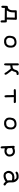

<svg xmlns="http://www.w3.org/2000/svg" viewBox="3144 -3720 711 7040"><g transform="rotate(90 3500.0 -200.5)"><path d="M759.8 134.8 739.3 125Q723.6 97.7 725.6 64.5V-16.6L272.5 -22.5Q272.5 9.8 271.5 40Q270.5 70.3 256.8 95.7Q242.2 107.4 220.7 105.5L201.2 95.7Q191.4 80.1 189.5 62.5L195.3 -92.8Q195.3 -119.1 212.9 -125.5Q230.5 -131.8 257.3 -135.7Q284.2 -139.6 306.6 -161.1Q329.1 -182.6 341.8 -216.8Q354.5 -251 356.4 -297.9Q358.4 -344.7 356.4 -415Q360.4 -456.1 377 -459Q393.6 -461.9 663.1 -463.9Q705.1 -461.9 706.5 -435.5Q708 -409.2 696.3 -94.7Q749 -98.6 774.9 -93.3Q800.8 -87.9 802.7 -61.5L804.7 105.5L794.9 125Q781.2 136.7 759.8 134.8ZM620.1 -94.7 626 -387.7 434.6 -385.7Q436.5 -348.6 433.6 -293.9Q430.7 -239.3 415 -194.3Q399.4 -149.4 362.3 -94.7Z M1536.1 5.9Q1494.1 5.9 1455.6 2.9Q1417 0 1390.6 -16.6Q1364.3 -33.2 1335.9 -60.5Q1307.6 -87.9 1297.9 -133.3Q1288.1 -178.7 1293 -226.6Q1297.9 -274.4 1310.5 -317.4Q1323.2 -360.4 1362.3 -395.5Q1401.4 -430.7 1455.1 -441.4Q1508.8 -452.1 1553.7 -449.2Q1598.6 -446.3 1626 -431.6Q1653.3 -417 1677.7 -392.6Q1702.1 -368.2 1712.9 -338.9Q1723.6 -309.6 1726.6 -274.4Q1729.5 -239.3 1725.6 -193.4Q1721.7 -147.5 1708 -115.7Q1694.3 -84 1661.1 -51.8Q1627.9 -19.5 1597.7 -9.8Q1567.4 0 1536.1 5.9ZM1583 -85.9Q1605.5 -99.6 1623.5 -123.5Q1641.6 -147.5 1649.4 -191.4Q1657.2 -235.4 1652.3 -273.4Q1647.5 -311.5 1624 -335.9Q1600.6 -360.4 1575.2 -370.1Q1549.8 -379.9 1518.6 -376Q1487.3 -372.1 1457 -363.3Q1426.8 -354.5 1405.3 -326.2Q1383.8 -297.9 1374 -259.8Q1364.3 -221.7 1366.2 -180.7Q1368.2 -139.6 1392.6 -112.8Q1417 -85.9 1445.3 -77.1Q1473.6 -68.4 1509.8 -72.3Q1545.9 -76.2 1583 -85.9Z M2333 3.9 2313.5 -5.9Q2295.9 -46.9 2301.8 -100.6V-499Q2303.7 -514.6 2313.5 -526.4Q2327.1 -538.1 2348.6 -536.1L2368.2 -526.4L2377.9 -506.8V-297.9Q2426.8 -305.7 2459 -311.5Q2491.2 -317.4 2512.7 -348.6Q2534.2 -379.9 2544.9 -422.9Q2555.7 -465.8 2582 -493.2Q2608.4 -520.5 2635.7 -526.4Q2663.1 -532.2 2694.3 -530.3Q2710 -528.3 2721.7 -518.6Q2733.4 -502.9 2731.4 -481.4L2721.7 -461.9Q2708 -450.2 2686.5 -452.1Q2655.3 -456.1 2635.7 -433.6Q2616.2 -411.1 2609.4 -371.1Q2602.5 -331.1 2565.4 -280.3Q2686.5 -124 2702.1 -97.2Q2717.8 -70.3 2721.7 -39.1L2711.9 -19.5Q2698.2 -7.8 2676.8 -9.8L2657.2 -19.5Q2627.9 -80.1 2583 -132.3Q2538.1 -184.6 2497.1 -239.3Q2461.9 -233.4 2434.6 -228.5Q2407.2 -223.6 2379.9 -219.7V-98.6Q2383.8 -48.8 2368.2 -5.9Q2354.5 5.9 2333 3.9Z M3502.9 -9.8 3483.4 -19.5Q3469.7 -54.7 3469.7 -96.2Q3469.7 -137.7 3465.8 -352.5L3286.1 -348.6Q3270.5 -350.6 3258.8 -360.4Q3246.1 -374 3248 -395.5L3258.8 -415Q3295.9 -430.7 3340.8 -426.8L3713.9 -428.7Q3733.4 -426.8 3749 -415Q3761.7 -399.4 3759.8 -377.9L3749 -358.4Q3735.4 -346.7 3713.9 -348.6L3542 -352.5L3549.8 -41L3540 -21.5Q3524.4 -7.8 3502.9 -9.8Z M4536.1 5.9Q4494.1 5.9 4455.6 2.9Q4417 0 4390.6 -16.6Q4364.3 -33.2 4335.9 -60.5Q4307.6 -87.9 4297.9 -133.3Q4288.1 -178.7 4293 -226.6Q4297.9 -274.4 4310.5 -317.4Q4323.2 -360.4 4362.3 -395.5Q4401.4 -430.7 4455.1 -441.4Q4508.8 -452.1 4553.7 -449.2Q4598.6 -446.3 4626 -431.6Q4653.3 -417 4677.7 -392.6Q4702.1 -368.2 4712.9 -338.9Q4723.6 -309.6 4726.6 -274.4Q4729.5 -239.3 4725.6 -193.4Q4721.7 -147.5 4708 -115.7Q4694.3 -84 4661.1 -51.8Q4627.9 -19.5 4597.7 -9.8Q4567.4 0 4536.1 5.9ZM4583 -85.9Q4605.5 -99.6 4623.5 -123.5Q4641.6 -147.5 4649.4 -191.4Q4657.2 -235.4 4652.3 -273.4Q4647.5 -311.5 4624 -335.9Q4600.6 -360.4 4575.2 -370.1Q4549.8 -379.9 4518.6 -376Q4487.3 -372.1 4457 -363.3Q4426.8 -354.5 4405.3 -326.2Q4383.8 -297.9 4374 -259.8Q4364.3 -221.7 4366.2 -180.7Q4368.2 -139.6 4392.6 -112.8Q4417 -85.9 4445.3 -77.1Q4473.6 -68.4 4509.8 -72.3Q4545.9 -76.2 4583 -85.9Z M5381.8 132.8 5361.3 124Q5345.7 103.5 5344.7 76.2Q5343.8 48.8 5327.1 -344.7Q5328.1 -360.4 5336.9 -372.1Q5349.6 -384.8 5371.1 -384.8L5391.6 -376L5400.4 -365.2Q5436.5 -377.9 5467.3 -385.7Q5498 -393.6 5531.2 -393.1Q5564.5 -392.6 5593.3 -385.3Q5622.1 -377.9 5660.6 -344.2Q5699.2 -310.5 5710.9 -261.7Q5722.7 -212.9 5720.2 -167.5Q5717.8 -122.1 5681.6 -80.6Q5645.5 -39.1 5602.5 -22.5Q5559.6 -5.9 5511.2 -7.3Q5462.9 -8.8 5418.9 -23.4Q5416 12.7 5420.4 50.3Q5424.8 87.9 5416 120.1Q5403.3 132.8 5381.8 132.8ZM5610.4 -114.3Q5641.6 -143.6 5645.5 -170.9Q5649.4 -198.2 5644 -227.1Q5638.7 -255.9 5614.3 -282.2Q5589.8 -308.6 5560.1 -314.5Q5530.3 -320.3 5489.7 -313.5Q5449.2 -306.6 5408.2 -281.2L5415 -131.8Q5475.6 -80.1 5524.4 -83.5Q5573.2 -86.9 5610.4 -114.3Z M6407.2 25.4Q6377.9 21.5 6350.6 12.7Q6323.2 3.9 6299.8 -24.4Q6276.4 -52.7 6258.8 -92.3Q6241.2 -131.8 6245.1 -175.8Q6249 -219.7 6268.6 -255.9Q6288.1 -292 6317.4 -317.4Q6346.7 -342.8 6377 -354.5Q6407.2 -366.2 6448.7 -370.6Q6490.2 -375 6575.2 -366.2Q6556.6 -403.3 6535.6 -424.8Q6514.6 -446.3 6480.5 -450.2Q6446.3 -454.1 6409.2 -450.2Q6372.1 -446.3 6338.9 -422.9Q6325.2 -411.1 6303.7 -413.1L6284.2 -422.9Q6274.4 -436.5 6272.5 -454.1Q6274.4 -469.7 6295.9 -487.3Q6317.4 -504.9 6346.7 -514.6Q6376 -524.4 6412.1 -526.9Q6448.2 -529.3 6482.4 -526.9Q6516.6 -524.4 6540 -512.7Q6563.5 -501 6595.7 -469.7Q6627.9 -438.5 6647.5 -397.5Q6667 -356.4 6668.5 -308.1Q6669.9 -259.8 6668.5 -209.5Q6667 -159.2 6683.6 -125Q6700.2 -90.8 6726.1 -73.7Q6752 -56.6 6771.5 -44.9Q6785.2 -29.3 6781.2 -5.9L6771.5 13.7Q6755.9 25.4 6733.4 25.4Q6692.4 15.6 6639.6 -50.8Q6586.9 -13.7 6530.3 7.8Q6473.6 29.3 6407.2 25.4ZM6538.1 -81.1 6598.6 -118.2Q6594.7 -155.3 6592.8 -180.7Q6590.8 -206.1 6592.8 -280.3Q6563.5 -290 6520 -293.9Q6476.6 -297.9 6439 -293Q6401.4 -288.1 6371.1 -259.3Q6340.8 -230.5 6330.1 -190.4Q6319.3 -150.4 6325.2 -128.4Q6331.1 -106.4 6356.9 -74.7Q6382.8 -43 6441.9 -51.8Q6501 -60.5 6538.1 -81.1Z"/></g></svg>

Font: NaikaiFont
Style: Regular
Weight: 400
Version: Version 1.67